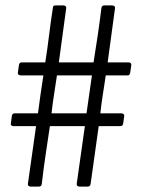

<svg xmlns="http://www.w3.org/2000/svg" viewBox="-20 -688 532 708"><path d="M314 -9Q312 0 304 0H273Q268 0 265 -3Q262 -6 263 -11L293 -223H164Q156 -170 148 -116Q140 -62 134 -9Q132 0 124 0H93Q88 0 85 -3Q82 -6 83 -11L113 -223H30Q25 -223 22 -225.5Q19 -228 20 -233L24 -262Q26 -270 34 -270H120Q125 -307 129.5 -340Q134 -373 140 -410H56Q51 -410 48 -413Q45 -416 46 -421L50 -449Q52 -458 60 -458H147Q155 -509 161 -558.5Q167 -608 175 -659Q175 -668 184 -668H214Q219 -668 222 -665Q225 -662 224 -657L197 -458H325Q333 -508 340.5 -558.5Q348 -609 354 -659Q356 -668 364 -668H394Q399 -668 402 -665Q405 -662 404 -657L377 -458H455Q459 -458 462 -455Q465 -452 464 -447L460 -419Q458 -410 451 -410H370Q365 -375 359.5 -341Q354 -307 350 -270H428Q433 -270 436 -267Q439 -264 438 -260L434 -231Q432 -223 424 -223H344ZM319 -410H190Q185 -375 179.5 -341Q174 -307 170 -270H299Z"/></svg>

Font: Germanica
Style: Regular
Weight: 400
Designer: Peter Wiegel
Foundry: Peter Wiegel